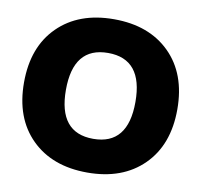

<svg xmlns="http://www.w3.org/2000/svg" viewBox="-82 -827 970 925"><g transform="rotate(10 403.0 -365.0)"><path d="M129.5 -639.5Q231 -740 403 -740Q575 -740 676.5 -639.5Q778 -539 778 -365Q778 -191 676.5 -90.5Q575 10 403 10Q231 10 129.5 -90.5Q28 -191 28 -365Q28 -539 129.5 -639.5ZM233 -365Q233 -155 403 -155Q573 -155 573 -365Q573 -575 403 -575Q233 -575 233 -365Z"/></g></svg>

Font: M PLUS 1p Black
Style: Regular
Weight: 900
Version: Version 1.061